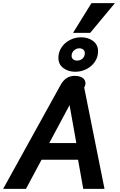

<svg xmlns="http://www.w3.org/2000/svg" viewBox="-26 -1200 760 1220"><path d="M359 -660Q391 -718 448 -718Q480 -718 498.5 -705.5Q517 -693 517 -671Q517 -661 513.5 -653.5Q510 -646 509 -644L638 0H503L470 -185H238L139 0H-6ZM459 -291 416 -532 287 -291ZM345 -833Q345 -868 364.5 -898Q384 -928 417.5 -945.5Q451 -963 490 -963Q534 -963 565.5 -939.5Q597 -916 597 -874Q597 -838 577.5 -808.5Q558 -779 524.5 -761.5Q491 -744 452 -744Q408 -744 376.5 -767.5Q345 -791 345 -833ZM513 -862Q513 -877 503 -885Q493 -893 478 -893Q458 -893 443.5 -879Q429 -865 429 -845Q429 -831 439 -823Q449 -815 464 -815Q485 -815 499 -828.5Q513 -842 513 -862ZM555 -1180H704L547 -991H438Z"/></svg>

Font: Niramit
Style: Bold Italic
Weight: 700
Italic angle: -10°
Designer: Katatrad Aksorn Co.,Ltd.
Foundry: Cadson Demak Co.,Ltd.
Version: Version 1.001; ttfautohint (v1.6)